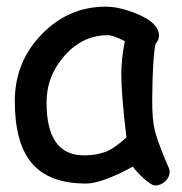

<svg xmlns="http://www.w3.org/2000/svg" viewBox="-20 -530 552 582"><path d="M449.2 32.2Q439.9 32.2 415.5 10.7Q393.6 -9.3 382.8 -24.9Q335.9 0.5 300.3 13.4Q264.6 26.4 240.7 26.4Q126.5 26.4 74.2 -38.1Q24.9 -98.6 24.9 -223.6Q24.9 -341.8 106.2 -425.8Q187.5 -509.8 300.3 -509.8Q342.8 -509.8 395.5 -487.8Q461.9 -460.4 461.9 -421.9Q461.9 -408.7 452.1 -398.4Q447.3 -379.9 444.6 -337.4Q441.9 -294.9 441.4 -228.5Q440.9 -168 449.7 -132.8Q454.6 -111.3 480.5 -46.9Q483.9 -38.1 491.7 -21L494.6 -12.7Q494.6 6.8 481 19.5Q467.3 32.2 449.2 32.2ZM347.7 -307.1Q347.7 -328.1 350.3 -352.8Q353 -377.4 358.4 -405.3Q340.3 -414.6 327.4 -418.9Q314.5 -423.3 306.6 -423.3Q231 -423.3 176 -361.6Q121.1 -299.8 121.1 -219.2Q121.1 -139.2 149.4 -99.1Q177.7 -59.1 234.4 -59.1Q281.2 -59.1 314 -76.2Q331.5 -85.4 363.3 -113.3Q347.7 -242.7 347.7 -307.1Z"/></svg>

Font: TUNJUNG BIRU
Style: Regular
Weight: 400
Designer: R.S. Wihananto
Foundry: R.S. Wihananto
Version: Version 2.0.1